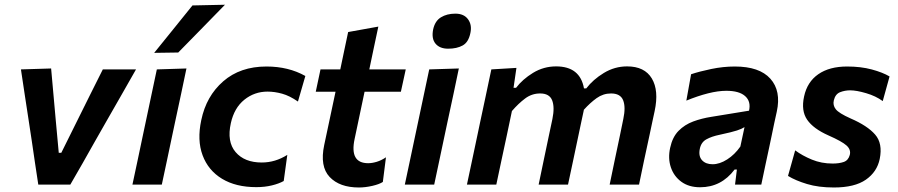

<svg xmlns="http://www.w3.org/2000/svg" viewBox="-20 -798 3884 830"><path d="M145.5 0Q138.5 -47 131.2 -94.5Q124 -142 117.5 -188L104 -277Q95.5 -331.5 87 -388.2Q78.5 -445 70.5 -498L201 -502Q211 -393.5 221 -278.5L234 -137.5H245L315.5 -279.5Q343.5 -336 370.8 -390.8Q398 -445.5 424.5 -498H568Q536.5 -443 504.8 -387Q473 -331 441 -275.5L390 -186Q364 -139.5 337.5 -93Q311 -46.5 284 0Z M552.5 0Q564 -54 574.8 -104.5Q585.5 -155 598.5 -217L609 -266.5Q624.5 -339 635.5 -391.8Q646.5 -444.5 658 -498L786 -502Q774.5 -446.5 763.2 -393.5Q752 -340.5 736 -266.5L725.5 -217Q712.5 -155 701.8 -104.5Q691 -54 679.5 0ZM646.5 -569.5Q688.5 -621.5 729.5 -672.2Q770.5 -723 812 -774.5L952.5 -777.5Q900.5 -724 850 -672.5Q799.5 -621 750.5 -571Z M1088 11Q999.5 11 939.8 -25.2Q880 -61.5 855.8 -126.8Q831.5 -192 850 -278.5Q871.5 -382.5 945 -446.5Q1018.5 -510.5 1132 -510.5Q1227 -510.5 1300 -469.5L1268 -359Q1232 -384 1199.5 -393Q1167 -402 1136.5 -402Q1080 -402 1036.2 -366.8Q992.5 -331.5 978 -266Q960 -185.5 998.5 -140.5Q1037 -95.5 1111.5 -95.5Q1170 -95.5 1222 -128.5L1206.5 -15.5Q1186 -4 1155.2 3.5Q1124.5 11 1088 11Z M1531.5 12.5Q1448 12.5 1405 -33Q1362 -78.5 1381.5 -171Q1394 -229.5 1405.5 -283.8Q1417 -338 1430.5 -401.5H1345L1365.5 -498H1451Q1460 -541.5 1468.2 -580Q1476.5 -618.5 1485 -659.5L1615.5 -683Q1605 -633.5 1596 -591.2Q1587 -549 1576.5 -498H1734L1713 -401.5H1556L1513 -197.5Q1490.5 -92.5 1571.5 -92.5Q1588.5 -92.5 1608.5 -98.5Q1628.5 -104.5 1648.5 -118L1635 -11.5Q1620 -1.5 1589.5 5.5Q1559 12.5 1531.5 12.5Z M1730 0Q1741.5 -54 1752.2 -104.5Q1763 -155 1776 -217L1786.5 -266.5Q1802 -339 1813 -391.8Q1824 -444.5 1835.5 -498L1963.5 -502Q1952 -446.5 1940.8 -393.5Q1929.5 -340.5 1913.5 -266.5L1903 -217Q1890 -155 1879.2 -104.5Q1868.5 -54 1857 0ZM1917.5 -587.5Q1881 -587.5 1862.8 -609.2Q1844.5 -631 1852.5 -671Q1860.5 -707.5 1886.2 -723.2Q1912 -739 1948.5 -739Q1985.5 -739 2003.2 -714.8Q2021 -690.5 2013.5 -655.5Q2005.5 -615.5 1980.2 -601.5Q1955 -587.5 1917.5 -587.5Z M1998.5 0Q2010 -54.5 2020.8 -105Q2031.5 -155.5 2044.5 -217L2055 -267Q2066 -319 2078.5 -377.2Q2091 -435.5 2104 -498L2212.5 -504.5L2200 -418.5H2211Q2238.5 -455 2284.2 -483Q2330 -511 2384 -511Q2487.5 -511 2504.5 -416H2514.5Q2543.5 -454 2590.2 -482.5Q2637 -511 2691 -511Q2766.5 -511 2797.8 -458.8Q2829 -406.5 2810 -318Q2805.5 -297 2800 -271.5Q2794.5 -246 2788.5 -217Q2775 -154.5 2764.2 -104.2Q2753.5 -54 2742.5 0H2615.5Q2626.5 -54.5 2637 -103.8Q2647.5 -153 2659.5 -210.5L2674.5 -283.5Q2685.5 -335 2673.8 -364.5Q2662 -394 2621.5 -394Q2587.5 -394 2559.2 -373.8Q2531 -353.5 2504 -323.5Q2503.5 -321 2503 -318Q2498.5 -297 2493 -271.5Q2487.5 -246 2481.5 -217Q2468.5 -155.5 2457.8 -104.8Q2447 -54 2435.5 0H2308.5Q2320 -54.5 2330.2 -104.2Q2340.5 -154 2352.5 -210.5L2368 -283.5Q2378.5 -335 2366.8 -364.5Q2355 -394 2315 -394Q2279 -394 2250 -372.2Q2221 -350.5 2193 -318L2170.5 -211Q2158 -153.5 2147.5 -103.8Q2137 -54 2125.5 0Z M3006.5 11.5Q2958 11.5 2925.5 -12.2Q2893 -36 2880 -74.8Q2867 -113.5 2877 -159Q2887 -205.5 2913.2 -232.2Q2939.5 -259 2976.5 -272.8Q3013.5 -286.5 3055.5 -293L3218 -319.5Q3227 -359.5 3201.2 -382.5Q3175.5 -405.5 3120 -405.5Q3084.5 -405.5 3040.8 -394.5Q2997 -383.5 2947 -363L2967.5 -477Q3003 -489 3054.8 -499.8Q3106.5 -510.5 3156.5 -510.5Q3263 -510.5 3310.2 -457.8Q3357.5 -405 3338 -315.5Q3332.5 -291.5 3327 -265.5Q3321.5 -239.5 3315.5 -210L3305.5 -162.5Q3298 -126.5 3289.2 -86.5Q3280.5 -46.5 3271 0H3157.5L3165.5 -65H3155.5Q3098 11.5 3006.5 11.5ZM3060.5 -88Q3091 -88 3123.5 -108.8Q3156 -129.5 3180.5 -164.5L3198.5 -248.5Q3187 -241 3166 -234Q3145 -227 3091.5 -215.5Q3057 -208.5 3033.8 -195.8Q3010.5 -183 3005 -153.5Q2999 -122.5 3015 -105.2Q3031 -88 3060.5 -88Z M3585 12.5Q3518.5 12.5 3468.8 -2.5Q3419 -17.5 3386.5 -37.5L3417.5 -148Q3448.5 -125 3489.8 -108Q3531 -91 3579.5 -91Q3607.5 -91 3627.2 -97.8Q3647 -104.5 3653.5 -128Q3659.5 -151 3639.5 -169Q3619.5 -187 3561.5 -212.5Q3496 -241.5 3469.2 -280.5Q3442.5 -319.5 3456 -381Q3469.5 -444 3517.5 -477.2Q3565.5 -510.5 3642 -510.5Q3701 -510.5 3748.5 -497.8Q3796 -485 3825.5 -467.5L3796 -361Q3766 -383 3724.2 -395.2Q3682.5 -407.5 3655 -407.5Q3632.5 -407.5 3611.8 -399.5Q3591 -391.5 3584.5 -364Q3579.5 -343 3593 -325.8Q3606.5 -308.5 3657 -286Q3730 -254.5 3763.2 -216.2Q3796.5 -178 3783 -111Q3771.5 -55 3723 -21.2Q3674.5 12.5 3585 12.5Z"/></svg>

Font: Commissioner SemiBold
Style: Italic
Weight: 600
Italic angle: -12°
Designer: Kostas Bartsokas
Foundry: Kostas Bartsokas
Version: Version 1.000; ttfautohint (v1.8.3)